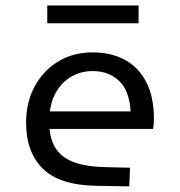

<svg xmlns="http://www.w3.org/2000/svg" viewBox="-20 -671 654 699"><path d="M356.8 -62.7 453.4 -60.4 450.5 7.5 332.2 5.5Q197.1 3.5 136 -56.8Q75 -117 75 -224.6Q75 -298.8 106.3 -356.6Q137.6 -414.4 192.2 -447.3Q246.7 -480.3 317.1 -480.3Q384.9 -480.3 435.1 -452.9Q485.3 -425.5 512.8 -371.6Q540.4 -317.8 540.4 -238.1Q540.4 -227.4 539.5 -218Q538.5 -208.5 537.2 -201.7H118.5V-265.5H490.5L456.3 -242.1Q456.3 -331.5 418.1 -371.9Q379.9 -412.3 317.4 -412.3Q273.5 -412.3 237.5 -390.8Q201.5 -369.3 180.3 -328.3Q159.1 -287.2 159.1 -227.7Q159.1 -173 179.1 -137Q199.1 -101 242.8 -83Q286.6 -65 356.8 -62.7ZM152.1 -586.3V-651.1H484.5V-586.3Z"/></svg>

Font: Intel One Mono Light
Style: Regular
Weight: 300
Monospace: yes
Designer: Fred Shallcrass
Foundry: Frere-Jones Type LLC
Version: Version 1.004